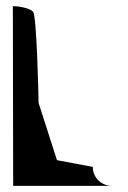

<svg xmlns="http://www.w3.org/2000/svg" viewBox="-20 -795 419 627"><path d="M22 -775 23 -188H346C311 -188 283 -215 283 -250L166 -272L106 -459C106 -476 100 -744 88 -757C76 -769 40 -775 22 -775Z"/></svg>

Font: bitstorm
Style: ulcn
Weight: 400
Version: Version 0.2